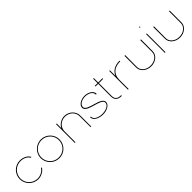

<svg xmlns="http://www.w3.org/2000/svg" viewBox="402 -2352 3939 3939"><g transform="rotate(-45 2371.0 -383.0)"><path d="M542.7 -449 550.7 -434H527.7L524.7 -439C491.7 -496 415.6 -532 330.5 -533C190.2 -533 78.7 -421 77.5 -281C77.5 -141 190.2 -30 330.5 -30C412.2 -31 492.7 -76 524.7 -130L527.7 -135H551.7L542.7 -120C506.7 -62 419 -11 330.5 -10C178.7 -10 58.5 -132 57.5 -281C57.5 -430 178.7 -553 330.5 -553C420.2 -552 505.7 -512 542.7 -449Z M666.5 -282C666.5 -430 790 -552 939.5 -553C1091.3 -553 1213.5 -429 1212.5 -282C1212.5 -133 1092.5 -9 939.5 -10C787.7 -10 666.5 -133 666.5 -282ZM686.5 -282C686.5 -141 799.2 -29 939.5 -30C1081 -30 1193.5 -140 1192.5 -282C1192.5 -422 1081 -532 939.5 -533C799.2 -533 686.5 -422 686.5 -282Z M1402.5 -420.9C1441.7 -498.1 1526.5 -552.3 1621 -553C1752.1 -553 1860.6 -449 1859.6 -326V-20L1860.6 -9H1841.6L1840.6 -19L1839.5 -326C1839.5 -442 1744 -532 1621 -533C1499.1 -533 1402.5 -442 1402.5 -326V-316V-20V-10H1382.5V-20V-316V-326V-543V-553H1402.5V-543Z M2411.5 -413V-403H2388.5V-413C2388.5 -480 2310.3 -532 2204.5 -533C2099.8 -533 2021.7 -479 2020.5 -413C2020.5 -282 2432.5 -303 2431.5 -150C2431.5 -73 2329.8 -9 2204.5 -10C2080.3 -10 1977.5 -73 1977.5 -150V-160H1997.5V-150C1997.5 -83 2088.3 -29 2204.5 -30C2321.8 -30 2412.5 -82 2411.5 -150C2411.5 -282 1998.7 -259 1997.5 -413C1997.5 -490 2094.1 -552 2204.5 -553C2316 -553 2411.5 -490 2411.5 -413Z M2599.5 -527V-152C2600.5 -71 2647.5 -30 2738.5 -30H2748.5V-10H2738.5C2639.5 -10 2580.5 -61 2579.5 -152V-527H2511.5H2501.5V-547H2511.5H2579.5V-664V-674H2599.5V-664V-547H2711.5H2721.5V-527H2711.5Z M2945.5 -393.6C2987.1 -496.5 3089.5 -553 3215.5 -553H3225.5V-533H3215.5C3056.9 -533 2946.5 -446.6 2945.5 -286.4V-282V-272V-20V-10H2925.5V-20V-272V-282C2925.5 -283.4 2925.5 -284.7 2925.5 -286.1V-543V-553H2945.5V-543Z M3366.5 -543V-552H3388.8L3387.7 -542L3386.5 -207C3386.5 -108 3484.2 -29 3605 -30C3726.9 -30 3824.5 -107 3823.5 -207V-543V-552H3845.5L3844.5 -542L3843.5 -207C3843.5 -100 3737.2 -9 3605 -10C3473.9 -10 3367.5 -99 3366.5 -207Z M4005 -737H3995V-757H4005H4006H4016V-737H4006ZM3995 -543V-553H4015V-543V-20V-10H3995V-20Z M4201.5 -543V-552H4223.8L4222.7 -542L4221.5 -207C4221.5 -108 4319.2 -29 4440 -30C4561.9 -30 4659.5 -107 4658.5 -207V-543V-552H4680.5L4679.5 -542L4678.5 -207C4678.5 -100 4572.2 -9 4440 -10C4308.9 -10 4202.5 -99 4201.5 -207Z"/></g></svg>

Font: Nordica Plus
Style: NordicaClassicUltraLightExt
Weight: 300
Version: Version 1.01